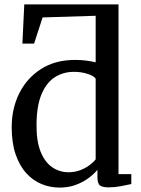

<svg xmlns="http://www.w3.org/2000/svg" viewBox="-20 -839 638 870"><path d="M250 11Q207 11 167.8 -5.2Q128.5 -21.5 98.2 -55.2Q68 -89 50.5 -140.5Q33 -192 33 -262.5Q33 -347 67.2 -416Q101.5 -485 165.8 -526.2Q230 -567.5 320 -567.5Q346.5 -567.5 370.2 -564.5Q394 -561.5 413.5 -556.5V-767.5L173 -760L134.5 -641.5H81.5L90 -819H517V-50H575V-5Q554.5 -0.5 527 4.8Q499.5 10 470.5 10Q446.5 10 434 2Q421.5 -6 421.5 -36.5V-69.5Q404.5 -49 379 -30.5Q353.5 -12 321 -0.5Q288.5 11 250 11ZM290.5 -58.5Q319 -58.5 343.2 -67.8Q367.5 -77 385.5 -90.5Q403.5 -104 413.5 -117V-482.5Q405.5 -495 377 -504.2Q348.5 -513.5 315 -513.5Q267 -513.5 229 -489.5Q191 -465.5 168.8 -413.5Q146.5 -361.5 145.5 -277.5Q144.5 -199.5 164.2 -151.2Q184 -103 217.2 -80.8Q250.5 -58.5 290.5 -58.5Z"/></svg>

Font: Merriweather 24pt
Style: Regular
Weight: 400
Designer: Eben Sorkin
Foundry: Eben Sorkin
Version: Version 2.100